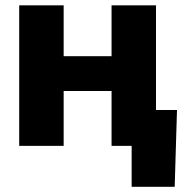

<svg xmlns="http://www.w3.org/2000/svg" viewBox="-20 -556 701 732"><path d="M453.6 -341.8V-209H173.8V-341.8ZM222.7 -535.6V0H53.2V-535.6ZM574.7 -535.6V0H405.3V-535.6ZM481.9 156.2V0H437.5V-136.7H654.8L646 156.2Z"/></svg>

Font: Inter 20pt ExtraBold
Style: Regular
Weight: 800
Version: Version 4.001;git-66647c0bb